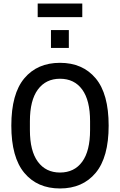

<svg xmlns="http://www.w3.org/2000/svg" viewBox="-20 -1053 678 1085"><path d="M319 12Q191 12 117.5 -76Q44 -164 44 -343Q44 -523 117.5 -610.5Q191 -698 319 -698Q447 -698 520.5 -610.5Q594 -523 594 -343Q594 -164 520.5 -76Q447 12 319 12ZM319 -78Q400 -78 444.5 -139Q489 -200 489 -318V-368Q489 -486 444.5 -547Q400 -608 319 -608Q239 -608 194 -547Q149 -486 149 -368V-318Q149 -200 194 -139Q239 -78 319 -78ZM268 -782V-883H369V-782ZM193 -956V-1033H445V-956Z"/></svg>

Font: Archivo Narrow Medium
Style: Regular
Weight: 500
Designer: Hector Gatti
Foundry: Omnibus-Type
Version: Version 3.002